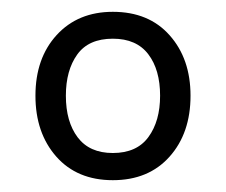

<svg xmlns="http://www.w3.org/2000/svg" viewBox="-20 -575 382 325"><path d="M171 -270Q110.5 -270 75.2 -310Q40 -350 40 -413Q40 -476.5 76 -515.8Q112 -555 171 -555Q232 -555 267.2 -515.2Q302.5 -475.5 302.5 -413Q302.5 -349.5 267 -309.8Q231.5 -270 171 -270ZM171 -316Q211.5 -316 231.2 -343Q251 -370 251 -413Q251 -457 231 -483.2Q211 -509.5 171 -509.5Q130 -509.5 110.8 -482.8Q91.5 -456 91.5 -413Q91.5 -369 111.5 -342.5Q131.5 -316 171 -316Z"/></svg>

Font: Manrope ExtraLight Light
Style: Regular
Weight: 300
Version: Version 4.504